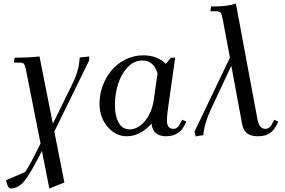

<svg xmlns="http://www.w3.org/2000/svg" viewBox="-20 -766 1617 1089"><path d="M15.1 255.9 122.1 210Q144.5 180.7 210 47.9L127 -371.1Q122.1 -396 116 -403.6Q109.9 -411.1 88.9 -411.1H58.1L63 -439Q144.5 -439 204.1 -445.8L279.8 -64L391.1 -291Q407.2 -323.2 416.3 -353Q425.3 -382.8 427.7 -398.9Q430.2 -415 432.1 -439.9L486.8 -445.8L484.9 -421.9L288.1 -20L345.2 269L259.8 303.2L217.8 89.8Q154.8 215.3 119.4 259.3Q84 303.2 40 303.2Q31.2 303.2 23.9 287.8Q16.6 272.5 15.1 255.9Z M544.4 -178.2Q544.4 -231 563 -280.8Q581.5 -330.6 613.8 -368.4Q646 -406.2 692.9 -429.2Q739.7 -452.1 792.5 -452.1Q872.1 -452.1 920.4 -403.8L949.7 -439H973.6L931.6 -141.1Q926.8 -104.5 926.8 -82Q926.8 -35.2 963.9 -35.2Q987.3 -35.2 1002.4 -64.9L1013.7 -86.9L1036.6 -76.2L1025.9 -54.2Q994.6 6.8 920.4 6.8Q886.2 6.8 864.5 -10.7Q842.8 -28.3 839.8 -64.9Q774.4 6.8 699.7 6.8Q635.7 6.8 590.1 -46.9Q544.4 -100.6 544.4 -178.2ZM631.8 -169.9Q631.8 -108.4 653.1 -70.3Q674.3 -32.2 713.9 -32.2Q762.2 -32.2 801.8 -78.9Q841.3 -125.5 852.5 -201.2L873.5 -349.1Q864.3 -383.8 842.3 -403.3Q820.3 -422.9 787.6 -422.9Q739.3 -422.9 702.6 -383.1Q666 -343.3 648.9 -286.6Q631.8 -230 631.8 -169.9Z M1083 -19 1284.2 -439 1242.2 -662.1Q1237.3 -687 1230.7 -694.6Q1224.1 -702.1 1202.1 -702.1H1173.3L1177.2 -729Q1276.4 -729 1317.4 -746.1L1323.2 -717.8L1439.9 -90.8Q1445.8 -61 1456.8 -48.1Q1467.8 -35.2 1485.4 -35.2Q1509.3 -35.2 1524.4 -64.9L1535.2 -86.9L1558.1 -76.2L1547.4 -54.2Q1535.2 -30.3 1517.1 -16.1Q1499 -2 1481.7 2.4Q1464.4 6.8 1442.4 6.8Q1405.8 6.8 1382.8 -9Q1359.9 -24.9 1353 -64L1292 -393.1L1176.3 -146Q1138.7 -66.9 1133.3 1Q1115.2 2.4 1090.3 7.8Z"/></svg>

Font: Dihjauti
Style: Bold Italic
Weight: 700
Italic angle: -9°
Designer: T. Christopher White
Version: Version 3.0.0